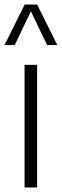

<svg xmlns="http://www.w3.org/2000/svg" viewBox="-41 -828 273 848"><path d="M67.5 0V-541.5H123V0ZM-21 -629 68 -808H123L212 -629H167L95.5 -778L24 -629Z"/></svg>

Font: Encode Sans Condensed Light
Style: Regular
Weight: 300
Width: 3
Designer: Multiple Designers
Foundry: Impallari Type
Version: Version 3.000; ttfautohint (v1.8.3) -l 8 -r 50 -G 200 -x 14 